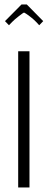

<svg xmlns="http://www.w3.org/2000/svg" viewBox="-20 -826 210 846"><path d="M98.1 -806.2 170.4 -732.9 152.8 -714.8 139.6 -729Q130.9 -738.3 118.2 -748.5Q105.5 -758.8 96.4 -764.6Q87.4 -770.5 85.9 -770.5Q83 -770.5 62.7 -754.6Q42.5 -738.8 33.2 -729L19.5 -714.8L2 -732.9L74.7 -806.2ZM60.1 -600.1H109.9V0H60.1Z"/></svg>

Font: Reswysokr
Style: Regular
Weight: 500
Version: Version 0.984